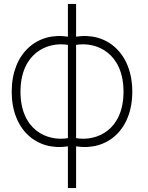

<svg xmlns="http://www.w3.org/2000/svg" viewBox="-20 -739 758 984"><path d="M328 225H370V11C528 36 658 -72 658 -269C658 -466 528 -576 370 -551V-719H328V-551C170 -576 40 -466 40 -269C40 -72 170 36 328 11ZM370 -31V-509C478 -527 613 -464 613 -269C613 -74 478 -13 370 -31ZM328 -31C220 -13 85 -74 85 -269C85 -464 220 -527 328 -509Z"/></svg>

Font: Hauora ExtraLight
Style: Regular
Weight: 200
Designer: Mikhail Sharanda
Foundry: WCYS & Co.
Version: Version 1.010